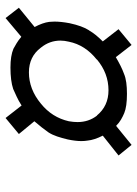

<svg xmlns="http://www.w3.org/2000/svg" viewBox="81 -664 504 707"><g transform="rotate(-90 333.5 -311.0)"><path d="M193 -494 252 -543 298 -484Q315 -495 331.5 -502.5Q348 -510 359 -515Q389 -525 438 -525Q481 -525 507 -514Q516 -509 527 -502.5Q538 -496 551 -485L620 -543L658 -494L587 -436Q603 -406 606 -382Q607 -373 607 -363Q607 -339 601 -307Q596 -284 589.5 -266Q583 -248 574 -234V-235Q568 -224 558 -211.5Q548 -199 534 -185L579 -127L521 -79L476 -137Q459 -127 444 -119.5Q429 -112 415 -107Q401 -101 382.5 -98.5Q364 -96 341 -96Q294 -96 270 -106Q258 -111 246 -118Q234 -125 223 -136L153 -79L114 -127L187 -185Q179 -201 174.5 -215Q170 -229 169 -240Q167 -251 167 -264Q167 -285 173 -314Q178 -335 184 -353Q190 -371 199 -385Q215 -408 240 -437ZM240 -310Q237 -293 237 -278Q237 -237 261 -206V-207Q296 -164 354 -164Q417 -164 468 -207H467Q521 -250 533 -310Q537 -326 537 -341Q537 -381 511 -413Q478 -457 420 -457Q358 -457 305 -413Q254 -372 240 -310Z"/></g></svg>

Font: New Athena Unicode
Style: Bold Italic
Weight: 700
Designer: J. Rusten 1997; rev. by R. Hancock 2001, 2002, rev. by D. Mastronarde 2002-2021
Foundry: Society for Classical Studies (formerly American Philological Association)
Version: Version 5.008